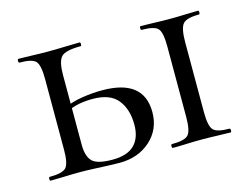

<svg xmlns="http://www.w3.org/2000/svg" viewBox="-64 -486 762 588"><g transform="rotate(-15 317.0 -192.0)"><path d="M419.4 0Q416.4 0 416.4 -6Q416.4 -12 419.4 -12Q460.8 -12 472 -25Q483.2 -38 483.2 -81V-305Q483.2 -349 472 -361.5Q460.8 -374 420.4 -374Q417.4 -374 417.4 -380Q417.4 -386 420.4 -386Q439 -386 463.1 -385Q487.2 -384 512.8 -384Q536.6 -384 560.6 -385Q584.6 -386 602.2 -386Q605 -386 605 -380Q605 -374 602.2 -374Q561.8 -374 550.6 -360Q539.4 -346 539.4 -303V-81Q539.4 -38 550.6 -25Q561.8 -12 602.2 -12Q605 -12 605 -6Q605 0 602.2 0Q583.6 0 560.1 -1Q536.6 -2 512.8 -2Q487.2 -2 463.1 -1Q439 0 419.4 0ZM152 -303V-81Q152 -45.4 167.5 -29.2Q183 -13 231.4 -13Q278.8 -13 301.3 -35.4Q323.8 -57.8 323.8 -99.8Q323.8 -148.2 299.8 -178.4Q275.8 -208.6 220.2 -208.6Q198.4 -208.6 177.9 -204.9Q157.4 -201.2 134.4 -190.2L128.4 -202.8Q160.4 -216.8 192.8 -221.7Q225.2 -226.6 255.4 -226.6Q387 -226.6 387 -122.6Q387 -67.8 348.2 -32.9Q309.4 2 250 2Q234.4 2 212.4 1Q190.4 0 167.3 -1Q144.2 -2 125.4 -2Q99.8 -2 75.7 -1Q51.6 0 32 0Q29 0 29 -6Q29 -12 32 -12Q73.4 -12 84.6 -25Q95.8 -38 95.8 -81V-305Q95.8 -349 84.6 -361.5Q73.4 -374 33 -374Q30 -374 30 -380Q30 -386 33 -386Q51.6 -386 75.7 -385Q99.8 -384 125.4 -384Q153 -384 179.6 -385Q206.2 -386 226.8 -386Q229.6 -386 229.6 -380Q229.6 -374 226.8 -374Q179 -374 165.5 -360Q152 -346 152 -303Z"/></g></svg>

Font: Cormorant Light
Style: Regular
Weight: 300
Designer: Christian Thalmann (Catharsis Fonts)
Foundry: Catharsis Fonts
Version: Version 4.000